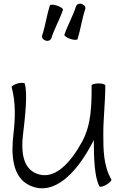

<svg xmlns="http://www.w3.org/2000/svg" viewBox="-20 -1002 671 1052"><path d="M405 -788C422 -842 429 -898 447 -952C451 -963 443 -975 429 -980C415 -985 401 -979 397 -968C380 -915 351 -865 333 -812C331 -806 346 -795 365 -789C385 -782 403 -782 405 -788ZM261 -792C278 -845 307 -895 325 -948C327 -954 312 -965 293 -971C273 -978 255 -978 253 -972C236 -918 229 -862 211 -808C207 -797 215 -785 229 -780C243 -775 257 -781 261 -792ZM44 -524C66 -441 64 -355 54 -270C40 -156 46 -29 145 15C277 75 398 -58 476 -201C483 -212 488 -223 494 -235C494 -142 497 -30 525 19C528 24 545 21 563 10C581 0 593 -13 590 -19C547 -93 546 -181 546 -267C546 -356 557 -444 557 -533C557 -540 541 -545 520 -545C499 -545 482 -540 482 -533C482 -428 481 -319 430 -226C369 -114 278 -7 175 -53C102 -86 96 -179 106 -264C117 -357 132 -484 116 -543C115 -549 97 -550 77 -545C57 -539 42 -530 44 -524Z"/></svg>

Font: Nupuram Light
Style: Regular
Weight: 300
Designer: Santhosh Thottingal (santhosh.thottingal@gmail.com)
Foundry: SMC
Version: Version 1.000